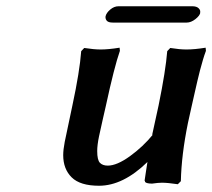

<svg xmlns="http://www.w3.org/2000/svg" viewBox="-20 -590 685 620"><path d="M583 -517.1H344.2Q330.1 -517.1 325 -522.9Q319.8 -528.8 320.8 -537.1Q323.2 -548.3 335.9 -559.1Q348.6 -569.8 362.8 -569.8H601.1Q615.2 -569.8 621.8 -563Q628.4 -556.2 626 -548.8L627 -549.8Q625.5 -539.6 611.1 -528.3Q596.7 -517.1 583 -517.1ZM446.8 -5.9Q448.2 -16.1 451.4 -36.6Q454.6 -57.1 456.1 -66.9Q377.4 9.8 299.8 9.8Q238.8 9.8 211.4 -17.3Q184.1 -44.4 184.1 -88.9Q184.1 -106.4 189 -131.8L213.9 -250Q237.3 -358.9 242.2 -424.8L252 -435.1Q283.7 -430.2 305.2 -430.2Q330.1 -430.2 366.2 -436L367.2 -425.8Q349.1 -374.5 321.8 -248Q320.3 -241.2 312 -205.1Q303.7 -168.9 299.8 -149.9Q293.9 -121.6 293.9 -102.1Q293.9 -73.2 302.7 -64.2Q311.5 -55.2 328.1 -55.2Q357.4 -55.2 399.7 -85.7Q441.9 -116.2 474.1 -155.8L471.2 -153.8Q479 -191.4 492.2 -250Q515.1 -362.3 520 -424.8L529.8 -435.1Q560.1 -430.2 582 -430.2Q608.4 -430.2 644 -436L645 -425.8Q639.6 -411.6 635.3 -396.7Q630.9 -381.8 625.7 -362.3Q620.6 -342.8 617.7 -329.8Q614.7 -316.9 608.4 -289.1Q602.1 -261.2 599.1 -248L586.9 -192.9Q565.9 -89.8 564 -4.9L554.2 4.9Q521 0 502.9 0Q491.2 0 471.2 2.9Q462.9 2.9 457.3 1.7Q451.7 0.5 449.5 -1.5Q447.3 -3.4 448.2 -5.9Z"/></svg>

Font: Linear Smooth
Style: Bold Italic
Weight: 700
Designer: Philipp H. Poll, Flanker
Foundry: Philipp H. Poll, reworked by Flanker
Version: Version 1.061 | FøM Fix